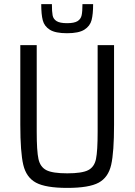

<svg xmlns="http://www.w3.org/2000/svg" viewBox="-20 -908 656 936"><path d="M79 0ZM536 -688V-300Q536 -166 522 -104.5Q508 -43 461 -17.5Q414 8 308 8Q203 8 155.5 -17.5Q108 -43 93.5 -104.5Q79 -166 79 -300V-688H159V-265Q159 -172 167.5 -133Q176 -94 206 -78.5Q236 -63 308 -63Q380 -63 410 -78.5Q440 -94 448 -133Q456 -172 456 -265V-688ZM307 -746Q250 -746 223 -763Q196 -780 188.5 -809Q181 -838 181 -888H233Q233 -851 236.5 -833Q240 -815 256 -805Q272 -795 307 -795Q342 -795 358 -805Q374 -815 378 -833.5Q382 -852 382 -888H434Q434 -839 426.5 -810Q419 -781 391.5 -763.5Q364 -746 307 -746Z"/></svg>

Font: Assailand
Style: Regular
Weight: 400
Designer: Hector Gatti with collaboration of the Omnibus-Type team
Foundry: Omnibus-Type
Version: Version 0.072;October 19, 2019;FontCreator 12.0.0.2547 64-bi